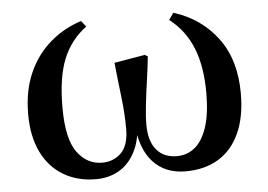

<svg xmlns="http://www.w3.org/2000/svg" viewBox="-44 -602 943 676"><g transform="rotate(-5 427.0 -264.0)"><path d="M269.8 16.2Q203.5 16.2 154.1 -13.6Q104.6 -43.3 77.8 -98.7Q51 -154.1 51 -232.3Q51 -314.8 78.4 -376.9Q105.7 -439 154 -481Q202.3 -523 264.8 -543.2L281.7 -522.4Q225.7 -480.8 199.5 -416.2Q173.3 -351.5 173.3 -245.3Q173.3 -134.2 208 -87Q242.6 -39.8 296 -39.8Q336.3 -39.8 363.3 -66.4Q390.2 -93 390.2 -150.5Q390.2 -205.9 383.2 -263.8Q376.2 -321.7 369.6 -386.3L478.2 -404.8L488.4 -398.8Q484.9 -363.7 478.5 -319.1Q472.1 -274.5 467.2 -232.1Q462.3 -189.8 462.3 -159.4Q462.3 -101.8 488 -70.8Q513.8 -39.8 560.2 -39.8Q596.6 -39.8 623.9 -62.2Q651.2 -84.6 666.8 -131.8Q682.4 -178.9 682.4 -252.8Q682.4 -346.1 656.2 -411.5Q629.9 -476.9 574.4 -519.9L591.3 -543.9Q688.1 -513.4 745.7 -436.3Q803.3 -359.2 803.3 -240.7Q803.3 -157.4 777.1 -100.1Q751 -42.8 702.4 -13.3Q653.8 16.2 586.3 16.2Q513.2 16.2 470 -31.9Q426.7 -80 420.6 -175.5H431.4Q430.3 -110.2 408.6 -67.7Q386.8 -25.2 350.9 -4.5Q315 16.2 269.8 16.2Z"/></g></svg>

Font: Noto Serif KR
Style: Regular
Weight: 200
Designer: Ryoko NISHIZUKA 西塚涼子 (kana & ideographs); Frank Grießhammer (Latin, Greek & Cyrillic); Wenlong ZHANG 张文龙 (bopomofo); San
Foundry: Adobe
Version: Version 2.001;hotconv 1.1.0;makeotfexe 2.6.0